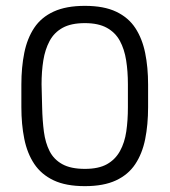

<svg xmlns="http://www.w3.org/2000/svg" viewBox="-20 -626 580 656"><path d="M486 -337Q486 -396 476 -445Q466 -494 442.5 -530Q419 -566 377 -586Q335 -606 270 -606Q206 -606 163.5 -586.5Q121 -567 97 -531Q73 -495 63 -445.5Q53 -396 53 -337V-260Q53 -201 63 -151.5Q73 -102 97 -66Q121 -30 163 -10Q205 10 270 10Q334 10 376 -9.5Q418 -29 442 -65Q466 -101 476 -150.5Q486 -200 486 -260ZM124 -259 122 -338Q122 -382 128 -419.5Q134 -457 149.5 -486Q165 -515 194 -531Q223 -547 270 -547Q316 -547 345 -531Q374 -515 389.5 -486.5Q405 -458 411 -420Q417 -382 417 -338V-259Q417 -215 411.5 -177Q406 -139 390 -110Q374 -81 345.5 -65Q317 -49 270 -49Q222 -49 193 -65Q164 -81 149.5 -109.5Q135 -138 130 -176Q125 -214 124 -259Z"/></svg>

Font: Beiruti
Style: Regular
Weight: 400
Designer: Arlette Boutros
Foundry: Boutros
Version: Version 1.41